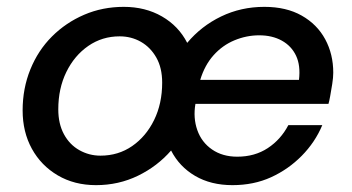

<svg xmlns="http://www.w3.org/2000/svg" viewBox="-20 -528 1026 560"><path d="M260 12Q197 12 148.5 -16.5Q100 -45 73 -94Q46 -143 46 -206Q46 -270 68.5 -325.5Q91 -381 131.5 -421.5Q172 -462 225.5 -485Q279 -508 341 -508Q404 -508 452.5 -480Q501 -452 526 -403Q567 -452 625 -480Q683 -508 751 -508Q815 -508 860 -482.5Q905 -457 928.5 -413.5Q952 -370 952 -316Q952 -302 949 -283Q946 -264 943 -247.5Q940 -231 938 -225H550Q543 -184 555.5 -148.5Q568 -113 598.5 -92Q629 -71 672 -71Q723 -71 761 -96Q799 -121 821 -163H920Q899 -113 860 -73.5Q821 -34 770.5 -11Q720 12 658 12Q595 12 549 -15Q503 -42 479 -89Q439 -43 382.5 -15.5Q326 12 260 12ZM273 -74Q325 -74 365.5 -102Q406 -130 429.5 -178Q453 -226 453 -287Q453 -330 436 -360Q419 -390 391 -406Q363 -422 329 -422Q278 -422 237.5 -394Q197 -366 173.5 -318Q150 -270 150 -209Q150 -167 166.5 -136.5Q183 -106 211.5 -90Q240 -74 273 -74ZM564 -295H852Q857 -337 843.5 -365.5Q830 -394 802 -409.5Q774 -425 736 -425Q699 -425 664 -410.5Q629 -396 603 -367Q577 -338 564 -295Z"/></svg>

Font: DM Sans 24pt Medium
Style: Italic
Weight: 500
Italic angle: -10°
Designer: Colophon Foundry, Jonny Pinhorn
Foundry: Colophon Foundry
Version: Version 4.004;gftools[0.9.30]